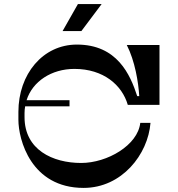

<svg xmlns="http://www.w3.org/2000/svg" viewBox="-20 -920 870 939"><path d="M477 -900H361L286 -768H378ZM344 -583C486 -583 577 -504 605 -407H760V-700H600C640 -622 657 -517 661 -450H651C617 -555 553 -702 356 -702C189 -702 70 -557 70 -373V-334C70 -238 131 -1 389 -1C576 -1 704 -165 716 -319H666C654 -210 505 -123 377 -123C237 -123 100 -188 100 -347V-367C100 -378 101 -389 103 -400H320V-430H110C139 -522 232 -583 344 -583Z"/></svg>

Font: Space Cowgirl Medium
Style: Regular
Weight: 600
Designer: Valery Marier
Foundry: Valery Marier
Version: Version 1.000;hotconv 1.0.109;makeotfexe 2.5.65596